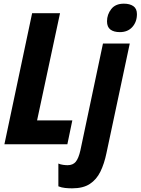

<svg xmlns="http://www.w3.org/2000/svg" viewBox="-20 -786 766 1046"><path d="M4 0 155 -714H307L182 -130H374L347 0ZM633 -611Q600 -611 581.5 -625Q563 -639 563 -670Q563 -707 586 -736.5Q609 -766 655 -766Q687 -766 706.5 -752.5Q726 -739 726 -709Q726 -667 701 -639Q676 -611 633 -611ZM373 240Q354 240 334.5 238Q315 236 298 229V105Q309 110 323.5 112Q338 114 348 114Q377 114 392.5 95.5Q408 77 418 33L541 -549H687L560 48Q548 106 527 149Q506 192 469.5 216Q433 240 373 240Z"/></svg>

Font: Noto Sans Condensed ExtraBold
Style: Italic
Weight: 800
Width: 3
Italic angle: -12°
Designer: Monotype Design Team
Foundry: Monotype Imaging Inc.
Version: Version 2.013; ttfautohint (v1.8.4.7-5d5b)